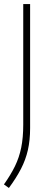

<svg xmlns="http://www.w3.org/2000/svg" viewBox="-20 -760 264 950"><path d="M24 170 -0.5 152.5Q32.5 106 53.8 62.8Q75 19.5 85 -29.8Q95 -79 95 -143V-740H129V-126.5Q129 -66 118 -17.8Q107 30.5 83.8 75.5Q60.5 120.5 24 170Z"/></svg>

Font: Encode Sans Condensed Thin Thin
Style: Regular
Weight: 250
Version: Version 3.002